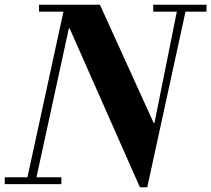

<svg xmlns="http://www.w3.org/2000/svg" viewBox="-32 -774 888 807"><path d="M556 13 261 -654H257L271 -754H388L614 -257H618L576 13ZM-12 0V-29H226V0ZM77 0 241 -754H279L115 0ZM132 -725V-754H388V-725ZM563 13 717 -754H754L587 13ZM612 -725V-754H836V-725Z"/></svg>

Font: Libre Bodoni SemiBold
Style: Italic
Weight: 600
Italic angle: -13°
Version: Version 2.003